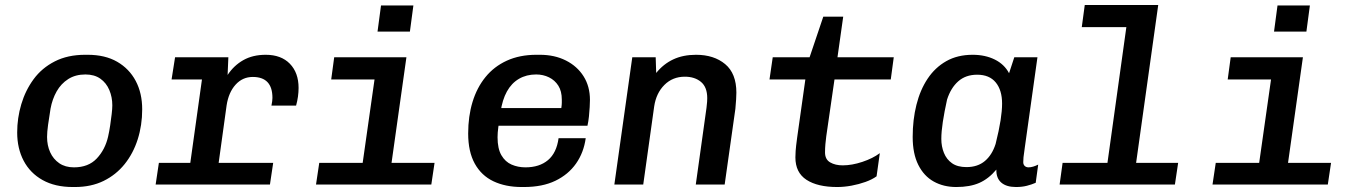

<svg xmlns="http://www.w3.org/2000/svg" viewBox="-20 -741 5440 771"><path d="M272 10Q201 10 151 -18Q101 -46 75 -95.5Q49 -145 49 -209Q49 -267 65.5 -322.5Q82 -378 115 -423Q148 -468 200 -494.5Q252 -521 322 -521H332Q402 -521 450.5 -493Q499 -465 525 -416Q551 -367 551 -302Q551 -238 533 -181.5Q515 -125 480.5 -82Q446 -39 396 -14.5Q346 10 281 10ZM277 -69Q335 -69 368.5 -104.5Q402 -140 414 -192Q419 -214 422.5 -238Q426 -262 428.5 -283Q431 -304 431 -318Q431 -351 419 -379.5Q407 -408 383 -425Q359 -442 323 -442Q283 -442 254 -423.5Q225 -405 207.5 -374Q190 -343 183 -305Q177 -269 173 -239.5Q169 -210 169 -191Q169 -157 181.5 -129.5Q194 -102 218 -85.5Q242 -69 277 -69Z M732 0 791 -422H669L683 -511H897L894 -440Q919 -478 957 -499.5Q995 -521 1047 -521Q1109 -521 1144 -485Q1179 -449 1179 -388Q1179 -371 1176.5 -353Q1174 -335 1169 -317H1070Q1072 -327 1073 -334.5Q1074 -342 1074 -348Q1074 -432 995 -432Q954 -432 926 -401Q898 -370 890 -318L846 0ZM605 0 618 -87H1077L1064 0Z M1424 0 1484 -422H1310L1322 -511H1612L1540 0ZM1249 0 1262 -87H1725L1712 0ZM1496 -614 1510 -719H1640L1626 -614Z M2075 10Q2010 10 1961.5 -13Q1913 -36 1886.5 -84Q1860 -132 1860 -205Q1860 -274 1877.5 -331.5Q1895 -389 1929.5 -431.5Q1964 -474 2015.5 -497.5Q2067 -521 2134 -521H2148Q2207 -521 2252.5 -498Q2298 -475 2323.5 -434.5Q2349 -394 2349 -340Q2349 -329 2348 -311Q2347 -293 2345 -273.5Q2343 -254 2339 -236H1931L1988 -275Q1984 -252 1981 -230Q1978 -208 1978 -190Q1978 -144 1993.5 -117.5Q2009 -91 2034.5 -80Q2060 -69 2090 -69Q2146 -69 2180.5 -98Q2215 -127 2223 -186H2332Q2324 -128 2293 -84Q2262 -40 2210 -15Q2158 10 2084 10ZM1990 -291 1941 -307H2234Q2236 -321 2236 -328Q2236 -335 2236 -341Q2236 -375 2222 -397Q2208 -419 2184.5 -430.5Q2161 -442 2133 -442Q2094 -442 2064 -424.5Q2034 -407 2015.5 -373.5Q1997 -340 1990 -291Z M2447 0 2519 -511H2613L2615 -448Q2644 -484 2683.5 -502.5Q2723 -521 2775 -521Q2847 -521 2892 -483.5Q2937 -446 2937 -369Q2937 -359 2936 -342Q2935 -325 2933 -304L2890 0H2774L2817 -308Q2819 -322 2819.5 -332.5Q2820 -343 2820 -347Q2820 -391 2795 -412Q2770 -433 2730 -433Q2681 -433 2648 -400Q2615 -367 2607 -314L2563 0Z M3342 10Q3263 10 3218.5 -19Q3174 -48 3174 -109Q3174 -119 3175 -135Q3176 -151 3181 -188L3214 -422H3070L3083 -511H3231L3286 -674H3366L3343 -511H3569L3557 -422H3331L3298 -194Q3296 -179 3294.5 -162.5Q3293 -146 3293 -129Q3293 -101 3313.5 -89Q3334 -77 3364 -77Q3401 -77 3443 -91Q3485 -105 3513 -126L3500 -33Q3482 -20 3455.5 -10.5Q3429 -1 3399.5 4.5Q3370 10 3342 10Z M3820 10Q3769 10 3729.5 -12Q3690 -34 3667.5 -79Q3645 -124 3645 -191Q3645 -260 3660 -320Q3675 -380 3705 -425Q3735 -470 3780 -495.5Q3825 -521 3886 -521Q3936 -521 3974.5 -502Q4013 -483 4032 -447L4053 -511H4146L4095 -147Q4091 -121 4090 -109.5Q4089 -98 4089 -90Q4089 -80 4095 -74.5Q4101 -69 4110 -69Q4119 -69 4129 -72Q4139 -75 4149 -80L4139 -7Q4123 0 4103.5 5Q4084 10 4060 10Q4021 10 4000.5 -8Q3980 -26 3981 -60Q3950 -23 3912.5 -6.5Q3875 10 3820 10ZM3861 -70Q3906 -70 3935 -94.5Q3964 -119 3978 -163Q3992 -219 3998 -258Q4004 -297 4004 -325Q4004 -379 3978.5 -410Q3953 -441 3904 -441Q3858 -441 3828 -414.5Q3798 -388 3783 -341Q3772 -291 3766 -251.5Q3760 -212 3760 -183Q3760 -153 3770.5 -127Q3781 -101 3803 -85.5Q3825 -70 3861 -70Z M4415 0 4503 -632H4324L4336 -721H4631L4530 0ZM4235 0 4247 -87H4711L4698 0Z M5024 0 5084 -422H4910L4922 -511H5212L5140 0ZM4849 0 4862 -87H5325L5312 0ZM5096 -614 5110 -719H5240L5226 -614Z"/></svg>

Font: Chivo Mono Medium
Style: Italic
Weight: 500
Italic angle: -8.05°
Monospace: yes
Designer: Hector Gatti
Foundry: Omnibus-Type
Version: Version 1.008